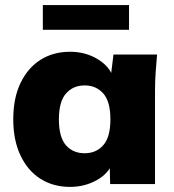

<svg xmlns="http://www.w3.org/2000/svg" viewBox="-20 -722 684 753"><path d="M255 11Q189 11 139 -20.5Q89 -52 60.5 -112Q32 -172 32 -254Q32 -337 60.5 -396.5Q89 -456 139 -487.5Q189 -519 255 -519Q314 -519 361.5 -491Q409 -463 424 -418H414L425 -508H596Q593 -474 590.5 -439Q588 -404 588 -370V0H412L410 -86H422Q407 -42 359.5 -15.5Q312 11 255 11ZM312 -121Q357 -121 385 -152.5Q413 -184 413 -254Q413 -324 385 -355.5Q357 -387 312 -387Q267 -387 239 -355.5Q211 -324 211 -254Q211 -184 238.5 -152.5Q266 -121 312 -121ZM148 -605V-702H486V-605Z"/></svg>

Font: Mulish ExtraLight Black
Style: Regular
Weight: 900
Version: Version 3.603